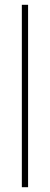

<svg xmlns="http://www.w3.org/2000/svg" viewBox="-20 -780 207 800"><path d="M97 0V-760H71V0Z"/></svg>

Font: Noto Sans Gurmukhi UI ExtraCondensed Thin
Style: Regular
Weight: 100
Width: 2
Designer: Jelle Bosma - Monotype Design Team
Foundry: Monotype Imaging Inc.
Version: Version 2.004